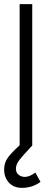

<svg xmlns="http://www.w3.org/2000/svg" viewBox="-41 -704 265 929"><path d="M130 131 155 176Q116 205 65 205Q26 205 2.5 180Q-21 155 -21 116Q-21 85 -4.5 61Q12 37 54 -1V-684H115V0Q67 51 51.5 72Q36 93 36 112Q36 132 49.5 142Q63 152 79 152Q102 152 130 131Z"/></svg>

Font: Bellota
Style: Regular
Weight: 400
Designer: Kemie Guaida
Foundry: Kemie Guaida
Version: Version 1.000;PS 002.000;hotconv 1.0.70;makeotf.lib2.5.58329